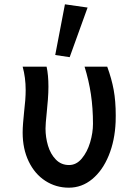

<svg xmlns="http://www.w3.org/2000/svg" viewBox="-20 -859 640 890"><path d="M85 -244.5Q85 -264 87 -289Q89 -314 91.5 -338Q99 -400 99 -441Q99 -499.5 85 -550H196Q204.5 -511 204.5 -457.5Q204.5 -429.5 202 -397Q199.5 -364.5 196.5 -336Q191 -284.5 191 -263Q191 -222.5 202.5 -183.8Q214 -145 238.8 -119.5Q263.5 -94 300 -94Q334 -94 359.2 -124.2Q384.5 -154.5 397.8 -199Q411 -243.5 411 -285Q411 -357.5 401.5 -421.5Q392 -485.5 372 -550H477Q497.5 -494 507 -442.2Q516.5 -390.5 516.5 -323.5Q516.5 -304 516 -294Q512.5 -207.5 484 -138Q455.5 -68.5 407.5 -28.8Q359.5 11 299 11Q239 11 190 -20.8Q141 -52.5 113 -110.8Q85 -169 85 -244.5ZM386 -824 303 -594 236 -604 281 -839Z"/></svg>

Font: JuliaMono
Style: Bold
Weight: 700
Monospace: yes
Designer: cormullion
Foundry: corm
Version: Version 0.055; ttfautohint (v1.8.4)